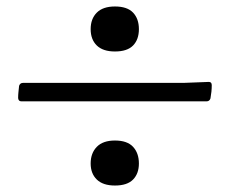

<svg xmlns="http://www.w3.org/2000/svg" viewBox="-20 -575 710 593"><path d="M335 -416Q298 -416 279 -434.5Q260 -453 260 -485Q260 -517 279 -536Q298 -555 335 -555Q373 -555 391 -536Q409 -517 409 -485Q409 -453 391 -434.5Q373 -416 335 -416ZM335 -2Q298 -2 279 -20.5Q260 -39 260 -70Q260 -102 279 -121.5Q298 -141 335 -141Q373 -141 391 -121.5Q409 -102 409 -70Q409 -39 391 -20.5Q373 -2 335 -2ZM39 -310Q42 -319 51 -319H547L625 -322Q634 -322 634 -312Q634 -302 633 -292Q632 -282 630 -271Q627 -262 618 -262H46Q37 -262 36 -272Q36 -282 37 -291Q38 -300 39 -310Z"/></svg>

Font: Hahmlet
Style: Regular
Weight: 400
Designer: Minjoo Ham & Mark Frömberg
Foundry: hypertype
Version: Version 1.002